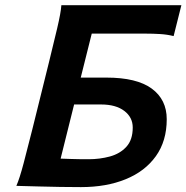

<svg xmlns="http://www.w3.org/2000/svg" viewBox="-20 -726 728 750"><path d="M269.5 -317.9 216.8 -106.4Q230 -106 257.6 -105Q285.2 -104 326.2 -104Q369.6 -104 409.2 -114.7Q448.7 -125.5 473.6 -152.6Q498.5 -179.7 498.5 -228Q498.5 -267.6 465.6 -292.7Q432.6 -317.9 374.5 -317.9ZM106 -219.7 171.4 -483.4Q189 -554.7 203.4 -615.7Q217.8 -676.8 219.7 -705.6H688.5L658.2 -585Q633.3 -591.3 605.5 -593Q577.6 -594.7 547.9 -594.7H338.4L295.4 -422.9H395.5Q514.2 -422.9 572.8 -379.9Q631.3 -336.9 631.3 -260.3Q631.3 -175.3 588.9 -116Q546.4 -56.6 470.9 -25.9Q395.5 4.9 296.4 4.9Q259.3 4.9 215.6 4.2Q171.9 3.4 132.8 2.4Q93.8 1.5 68.8 0.7Q43.9 0 43.9 0Q56.6 -28.8 72.3 -88.4Q87.9 -147.9 106 -219.7Z"/></svg>

Font: Andika
Style: Bold Italic
Weight: 700
Italic angle: -14°
Designer: Victor Gaultney, Annie Olsen, Julie Remington, Don Collingsworth, Eric Hays, Becca Hirsbrunner
Foundry: SIL International
Version: Version 6.101